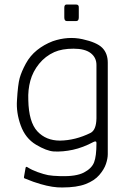

<svg xmlns="http://www.w3.org/2000/svg" viewBox="-20 -660 576 848"><path d="M245 -39Q313 -40 380 -73Q405 -86 406 -137V-373Q406 -406 380.5 -425.5Q355 -445 304.5 -445Q254 -445 220 -430Q180 -412 152.5 -378Q125 -344 114 -303.5Q103 -263 105 -218Q107 -121 145 -80Q183 -39 245 -39ZM86 121 93 81Q95 74 102 79Q121 91 146 100Q174 110 192.5 113.5Q211 117 247 118Q316 120 350.5 102Q385 84 395.5 57Q406 30 406 -27Q407 -40 393 -33Q346 -8 302 1.5Q258 11 218 9Q186 7 139 -21Q92 -49 71.5 -106Q51 -163 55 -217Q59 -287 67 -315.5Q75 -344 94 -379Q113 -414 143.5 -438.5Q174 -463 213 -478Q280 -501 344 -487Q408 -473 432 -448.5Q456 -424 456 -383V21Q456 40 448 64Q440 88 418.5 113Q397 138 358 153Q319 168 255 168Q214 169 159 153Q130 145 89 128Q85 127 86 121ZM264 -583V-626Q264 -640 274 -640H316Q329 -640 328 -626V-583Q328 -567 317 -567H275Q264 -567 264 -583Z"/></svg>

Font: Vivano Light
Style: Regular
Weight: 300
Designer: Joe Prince, Josias Burgherr
Version: Version 2.064;September 19, 2022;FontCreator 14.0.0.2877 64-